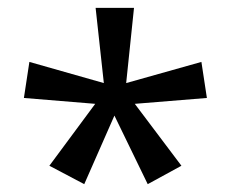

<svg xmlns="http://www.w3.org/2000/svg" viewBox="-20 -780 591 490"><path d="M322 -760 302 -568 494 -622 508 -530 324 -515 443 -357 357 -310 272 -485 195 -310 106 -357 223 -515 41 -530 55 -622 245 -568 224 -760Z"/></svg>

Font: Noto Sans Tifinagh Rhissa Ixa
Style: Regular
Weight: 400
Designer: JamraPatel
Foundry: JamraPatel LLC
Version: Version 2.006; ttfautohint (v1.8.4.7-5d5b)